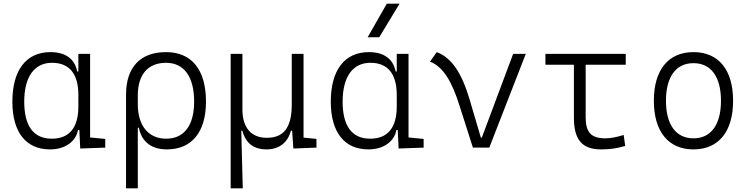

<svg xmlns="http://www.w3.org/2000/svg" viewBox="-20 -815 4142 1060"><path d="M256.3 9.8C344.2 9.8 400.4 -38.1 410.6 -97.2H418L422.9 4.9L561 0V-47.9L477.5 -56.2V-517.6H412.6V-420.4H406.2C393.6 -486.8 345.2 -527.3 258.8 -527.3C124.5 -527.3 48.3 -427.7 48.3 -253.9C48.3 -84 124 9.8 256.3 9.8ZM412.6 -226.1C412.6 -109.9 362.3 -49.3 266.1 -49.3C165.5 -49.3 113.8 -118.7 113.8 -253.9C113.8 -390.1 168.9 -468.3 267.1 -468.3C362.3 -468.3 412.6 -408.2 412.6 -291.5Z M900.9 9.8C1038.6 9.8 1117.2 -85.4 1117.2 -253.9C1117.2 -429.7 1038.6 -527.3 896.5 -527.3C754.4 -527.3 675.8 -443.4 675.8 -292V224.6H740.7V-109.9H746.6C762.2 -29.8 819.3 9.8 900.9 9.8ZM740.7 -240.7V-287.6C740.7 -403.3 796.9 -468.3 896.5 -468.3C996.1 -468.3 1051.8 -391.6 1051.8 -253.9C1051.8 -122.6 996.6 -49.3 897.5 -49.3C800.8 -49.3 740.7 -119.1 740.7 -240.7Z M1452.1 9.8C1519.5 9.8 1569.3 -27.3 1585.9 -93.3H1592.8L1599.6 4.9L1727.1 0V-48.3L1655.8 -55.2V-517.6H1590.8V-239.3C1590.8 -106 1543.5 -54.2 1452.1 -54.2C1367.7 -54.2 1318.4 -109.9 1318.4 -210V-517.6H1253.4V224.6H1320.3L1312 -93.3H1317.9C1336.9 -23.9 1380.4 9.8 1452.1 9.8Z M2014.2 9.8C2102.1 9.8 2158.2 -38.1 2168.5 -97.2H2175.8L2180.7 4.9L2318.8 0V-47.9L2235.4 -56.2V-517.6H2170.4V-420.4H2164.1C2151.4 -486.8 2103 -527.3 2016.6 -527.3C1882.3 -527.3 1806.2 -427.7 1806.2 -253.9C1806.2 -84 1881.8 9.8 2014.2 9.8ZM2170.4 -226.1C2170.4 -109.9 2120.1 -49.3 2023.9 -49.3C1923.3 -49.3 1871.6 -118.7 1871.6 -253.9C1871.6 -390.1 1926.8 -468.3 2024.9 -468.3C2120.1 -468.3 2170.4 -408.2 2170.4 -291.5ZM2009.8 -609.4H2073.7L2186 -794.9H2115.7Z M2590.8 0H2681.2L2882.8 -517.6H2813L2640.1 -55.2H2634.8L2571.8 -268.6C2529.8 -409.7 2474.1 -496.6 2391.1 -527.3L2354 -474.6C2427.7 -446.3 2475.1 -364.3 2517.1 -231Z M3299.3 9.8C3347.2 9.8 3386.2 4.4 3431.6 -9.3L3423.3 -69.8C3381.3 -57.1 3350.6 -51.3 3322.3 -51.3C3241.2 -51.3 3213.4 -86.4 3213.4 -168.5V-457.5H3434.6V-517.6H2991.2V-457.5H3148.4V-166.5C3148.4 -43 3193.4 9.8 3299.3 9.8Z M3808.6 9.8C3946.8 9.8 4027.3 -87.9 4027.3 -258.8C4027.3 -429.7 3946.8 -527.3 3808.6 -527.3C3670.4 -527.3 3589.8 -429.7 3589.8 -258.8C3589.8 -87.9 3670.4 9.8 3808.6 9.8ZM3808.6 -51.3C3711.9 -51.3 3656.7 -126.5 3656.7 -258.8C3656.7 -391.1 3711.9 -466.3 3808.6 -466.3C3905.3 -466.3 3960.4 -391.1 3960.4 -258.8C3960.4 -126.5 3905.3 -51.3 3808.6 -51.3Z"/></svg>

Font: Cascadia Code PL Light
Style: Regular
Weight: 300
Monospace: yes
Designer: Aaron Bell
Foundry: Saja Typeworks
Version: Version 2404.023